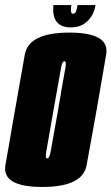

<svg xmlns="http://www.w3.org/2000/svg" viewBox="-50 -736 441 760"><path d="M117.5 4Q277.5 4 292.8 -82Q308 -168 332.5 -301Q355 -433 370.2 -520Q385.5 -607 225 -607Q64 -607 48.2 -520.2Q32.5 -433.5 9.5 -301Q-13.5 -168.5 -28.5 -82.2Q-43.5 4 117.5 4ZM137 -109Q128 -109 133 -135.2Q138 -161.5 162 -301Q187 -440 191.5 -466.8Q196 -493.5 204.5 -493.5Q214 -493.5 208.8 -467Q203.5 -440.5 180 -301Q155.5 -162 150.5 -135.5Q145.5 -109 137 -109ZM230 -627.5Q259 -627.5 278.8 -639.2Q298.5 -651 311.5 -671Q324.5 -691 328 -716H257Q255 -704 252.8 -696Q250.5 -688 247.2 -684.8Q244 -681.5 239 -681.5Q235 -681.5 233 -684.8Q231 -688 230.8 -695.8Q230.5 -703.5 232.5 -716H161.5Q158.5 -691 163.8 -671Q169 -651 185.5 -639.2Q202 -627.5 230 -627.5Z"/></svg>

Font: Anybody UltraCondensed ExtraBold
Style: Italic
Weight: 800
Width: 1
Italic angle: -10°
Version: Version 1.113;gftools[0.9.25]